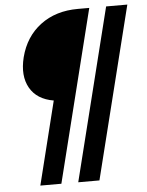

<svg xmlns="http://www.w3.org/2000/svg" viewBox="-56 -721 702 917"><g transform="rotate(-5 294.5 -262.5)"><path d="M100 150 199.2 -249.2Q119.2 -262.5 85.8 -321.2Q52.5 -380 74.2 -467.5Q99.2 -565 172.5 -620Q245.8 -675 351.7 -675H406.7L200.8 150ZM281.7 150 487.5 -675H589.2L383.3 150Z"/></g></svg>

Font: Funnel Sans
Style: Bold Italic
Weight: 700
Italic angle: -14.036°
Designer: NORD ID, Kristian Moeller
Foundry: Dicotype
Version: Version 1.000